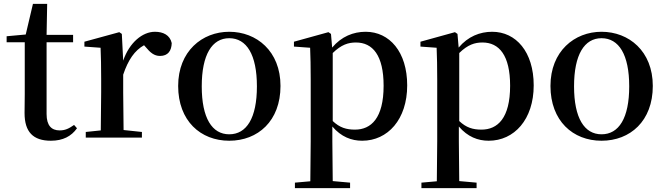

<svg xmlns="http://www.w3.org/2000/svg" viewBox="-20 -706 3413 985"><path d="M241 16C303 16 346 -7 375 -48L360 -65C333 -46 314 -37 286 -37C244 -37 219 -62 219 -121V-489H355V-527H219L222 -686H149L112 -529L14 -520V-489H107V-223C107 -185 106 -161 106 -126C106 -29 150 16 241 16Z M496 0H708V-29L614 -39L612 -232V-323C638 -400 671 -447 719 -474L727 -465C751 -436 771 -419 801 -419C842 -419 860 -446 861 -485C852 -526 817 -543 775 -543C711 -543 644 -488 612 -395L605 -532L592 -541L413 -492V-467L496 -461C498 -412 499 -369 499 -301V-232L497 -37L420 -29V0Z M1156 16C1303 16 1419 -85 1419 -265C1419 -444 1296 -543 1156 -543C1017 -543 894 -443 894 -265C894 -86 1009 16 1156 16ZM1156 -17C1068 -17 1015 -100 1015 -263C1015 -426 1068 -510 1156 -510C1245 -510 1298 -426 1298 -263C1298 -100 1245 -17 1156 -17Z M1838 16C1969 16 2069 -93 2069 -268C2069 -440 1978 -543 1856 -543C1793 -543 1732 -519 1684 -462L1678 -532L1665 -541L1488 -492V-467L1571 -461C1573 -412 1574 -366 1574 -299V19L1572 224L1493 231V259H1776V231L1687 223L1685 19V-57C1730 -4 1783 16 1838 16ZM1687 -434C1731 -477 1767 -488 1806 -488C1892 -488 1948 -422 1948 -266C1948 -100 1884 -41 1801 -41C1757 -41 1723 -51 1687 -85Z M2487 16C2618 16 2718 -93 2718 -268C2718 -440 2627 -543 2505 -543C2442 -543 2381 -519 2333 -462L2327 -532L2314 -541L2137 -492V-467L2220 -461C2222 -412 2223 -366 2223 -299V19L2221 224L2142 231V259H2425V231L2336 223L2334 19V-57C2379 -4 2432 16 2487 16ZM2336 -434C2380 -477 2416 -488 2455 -488C2541 -488 2597 -422 2597 -266C2597 -100 2533 -41 2450 -41C2406 -41 2372 -51 2336 -85Z M3066 16C3213 16 3329 -85 3329 -265C3329 -444 3206 -543 3066 -543C2927 -543 2804 -443 2804 -265C2804 -86 2919 16 3066 16ZM3066 -17C2978 -17 2925 -100 2925 -263C2925 -426 2978 -510 3066 -510C3155 -510 3208 -426 3208 -263C3208 -100 3155 -17 3066 -17Z"/></svg>

Font: Noto Serif CJK HK SemiBold
Style: Regular
Weight: 600
Designer: Ryoko NISHIZUKA 西塚涼子 (kana & ideographs); Frank Grießhammer (Latin, Greek & Cyrillic); Wenlong ZHANG 张文龙 (bopomofo); San
Foundry: Adobe
Version: Version 2.001;hotconv 1.1.0;makeotfexe 2.6.0